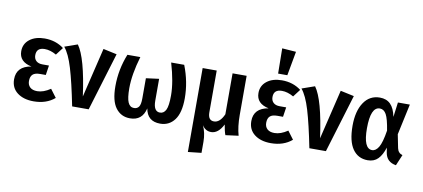

<svg xmlns="http://www.w3.org/2000/svg" viewBox="-86 -1142 3704 1681"><g transform="rotate(10 1765.5 -301.5)"><path d="M241 -544Q340 -544 412 -489L361 -422Q307 -453 257 -453Q184 -453 184 -386Q184 -354 204 -335.5Q224 -317 260 -317H318L305 -231H254Q209 -231 189 -212Q169 -193 169 -154Q169 -119 191 -98.5Q213 -78 255 -78Q310 -78 372 -120L426 -48Q352 15 239 15Q149 15 93.5 -27.5Q38 -70 38 -146Q38 -261 168 -282Q57 -305 57 -399Q57 -465 108 -504.5Q159 -544 241 -544Z M535 -543Q611 -438 657 -102L763 -543L884 -517L727 0H580Q538 -210 502 -329.5Q466 -449 421 -503Z M1483 -529Q1539 -386 1539 -241Q1539 -112 1491.5 -48.5Q1444 15 1364 15Q1250 15 1231 -97Q1205 15 1096 15Q1016 15 969 -47.5Q922 -110 922 -241Q922 -389 978 -529H1093Q1045 -367 1045 -244Q1045 -156 1062 -118Q1079 -80 1115 -80Q1143 -80 1158 -100.5Q1173 -121 1173 -176V-355L1288 -370V-176Q1288 -80 1346 -80Q1380 -80 1398 -115.5Q1416 -151 1416 -245Q1416 -364 1367 -529Z M2060 0 1945 15Q1933 -15 1923 -76Q1880 10 1816 10Q1766 10 1736 -37Q1766 26 1766 106V204L1647 217V-529H1772V-158Q1772 -86 1825 -86Q1878 -86 1913 -165V-529H2038V-181Q2038 -77 2060 0Z M2303 -820 2427 -811 2388 -596H2306ZM2350 -544Q2449 -544 2521 -489L2470 -422Q2416 -453 2366 -453Q2293 -453 2293 -386Q2293 -354 2313 -335.5Q2333 -317 2369 -317H2427L2414 -231H2363Q2318 -231 2298 -212Q2278 -193 2278 -154Q2278 -119 2300 -98.5Q2322 -78 2364 -78Q2419 -78 2481 -120L2535 -48Q2461 15 2348 15Q2258 15 2202.5 -27.5Q2147 -70 2147 -146Q2147 -261 2277 -282Q2166 -305 2166 -399Q2166 -465 2217 -504.5Q2268 -544 2350 -544Z M2644 -543Q2720 -438 2766 -102L2872 -543L2993 -517L2836 0H2689Q2647 -210 2611 -329.5Q2575 -449 2530 -503Z M3221 -544Q3280 -544 3315.5 -508.5Q3351 -473 3366 -398L3383 -529H3489L3430 -255L3454 -135Q3463 -93 3502 -82L3461 15Q3377 2 3363 -79L3356 -123Q3335 -56 3300.5 -20.5Q3266 15 3209 15Q3123 15 3075 -54Q3027 -123 3027 -260Q3027 -390 3078.5 -467Q3130 -544 3221 -544ZM3237 -450Q3155 -450 3155 -260Q3155 -79 3232 -79Q3265 -79 3290 -120.5Q3315 -162 3332 -270Q3316 -372 3294.5 -411Q3273 -450 3237 -450Z"/></g></svg>

Font: Fira Sans Condensed Medium
Style: Regular
Weight: 500
Width: 3
Designer: Carrois Corporate & Edenspiekermann AG
Foundry: Carrois Corporate GbR & Edenspiekermann AG
Version: Version 4.203;PS 004.203;hotconv 1.0.88;makeotf.lib2.5.64775